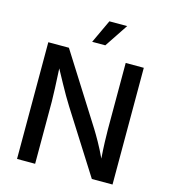

<svg xmlns="http://www.w3.org/2000/svg" viewBox="-134 -1050 1024 1156"><g transform="rotate(15 378.0 -472.0)"><path d="M80.6 0V-727.5H209L482.9 -294.4Q500 -267.1 522.9 -226.3Q545.9 -185.5 570.3 -133.3Q566.4 -186 564.7 -234.1Q563 -282.2 563 -313.5V-727.5H675.8V0H546.9L301.3 -387.2Q283.2 -416 266.8 -444.3Q250.5 -472.7 231 -508.1Q211.4 -543.5 185.1 -592.3Q188.5 -523.9 190.9 -470.2Q193.4 -416.5 193.4 -388.2V0ZM335 -798.3 403.3 -944.3H514.2L417 -798.3Z"/></g></svg>

Font: Inter Medium
Style: Regular
Weight: 500
Designer: Rasmus Andersson
Foundry: rsms
Version: Version 4.001;git-9221beed3